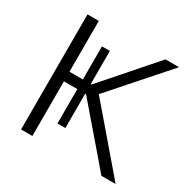

<svg xmlns="http://www.w3.org/2000/svg" viewBox="-158 -872 1031 1030"><g transform="rotate(30 358.0 -356.5)"><path d="M98.5 0V-713H168.5V-398H251.5V-603H300.5V-398H305.5L416 -524Q454.5 -568 493 -612Q531 -655.5 581.5 -713H665.5Q615.5 -656 568 -602.5Q520 -548.5 473 -495L365 -372.5L486.5 -231Q518 -194 554 -152Q589.5 -110 624 -70.5Q658 -30.5 684 0H596Q551 -52.5 511.5 -99Q471.5 -145 434 -189L305.5 -338.5H300.5V-125.5H251.5V-338.5H168.5V0Z"/></g></svg>

Font: Heraclito Light
Style: Regular
Weight: 300
Designer: Kostas Bartsokas (font) & Cristiano Sobral (main changes)
Foundry: Kostas Bartsokas (font) & Cristiano Sobral (main changes)
Version: Version 1.00;July 8, 2020;FontCreator 13.0.0.2655 64-bit